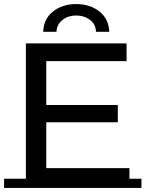

<svg xmlns="http://www.w3.org/2000/svg" viewBox="-22 -913 714 942"><path d="M196 -398H556V-313H196ZM205 -88H613V-1H105V-700H599V-613H205ZM-2 -36H672V9H-2ZM190 -757Q192 -820 238 -856.5Q284 -893 352 -893Q420 -893 466 -856.5Q512 -820 514 -757H449Q448 -794 419.5 -815.5Q391 -837 352 -837Q313 -837 285 -815.5Q257 -794 255 -757Z"/></svg>

Font: Montserrat Underline Thin Medium
Style: Regular
Weight: 500
Version: Version 9.000